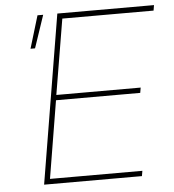

<svg xmlns="http://www.w3.org/2000/svg" viewBox="-52 -776 747 825"><g transform="rotate(-5 321.5 -364.0)"><path d="M105 0 225.6 -727.5H642.6L638.7 -704.1H245.1L190.9 -379.4H554.7L550.8 -356.9H187.5L132.3 -22.5H530.8L526.9 0ZM97.7 -586.9 140.1 -727.5H164.6L117.2 -586.9Z"/></g></svg>

Font: Inter 24pt Thin
Style: Italic
Weight: 250
Italic angle: -9.3988°
Version: Version 4.001;git-66647c0bb